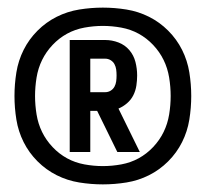

<svg xmlns="http://www.w3.org/2000/svg" viewBox="-20 -913 540 504"><path d="M163 -514V-808H256Q274 -808 291 -801.5Q308 -795 319.5 -781.5Q331 -768 335.5 -750.5Q340 -733 340 -715Q340 -702 338 -688.5Q336 -675 330 -663Q324 -651 313.5 -642Q303 -633 291 -628L347 -514H288L235 -622H217V-514ZM217 -671H256Q264 -671 270.5 -675Q277 -679 280.5 -685.5Q284 -692 285 -699.5Q286 -707 286 -715Q286 -723 285 -730.5Q284 -738 280.5 -744.5Q277 -751 270.5 -755Q264 -759 256 -759H217ZM250 -429Q219 -429 188 -434Q157 -439 129 -453Q101 -467 78.5 -489.5Q56 -512 42 -540Q28 -568 23 -599Q18 -630 18 -661Q18 -692 23 -723Q28 -754 42 -782Q56 -810 78.5 -832.5Q101 -855 129 -869Q157 -883 188 -888Q219 -893 250 -893Q281 -893 312 -888Q343 -883 371 -869Q399 -855 421.5 -832.5Q444 -810 458 -782Q472 -754 477 -723Q482 -692 482 -661Q482 -630 477 -599Q472 -568 458 -540Q444 -512 421.5 -489.5Q399 -467 371 -453Q343 -439 312 -434Q281 -429 250 -429ZM250 -477Q274 -477 298.5 -481.5Q323 -486 344 -497.5Q365 -509 382 -527Q399 -545 409.5 -566.5Q420 -588 424 -612.5Q428 -637 428 -661Q428 -685 424 -709.5Q420 -734 409.5 -755.5Q399 -777 382 -795Q365 -813 344 -824.5Q323 -836 298.5 -840.5Q274 -845 250 -845Q226 -845 201.5 -840.5Q177 -836 156 -824.5Q135 -813 118 -795Q101 -777 90.5 -755.5Q80 -734 76 -709.5Q72 -685 72 -661Q72 -637 76 -612.5Q80 -588 90.5 -566.5Q101 -545 118 -527Q135 -509 156 -497.5Q177 -486 201.5 -481.5Q226 -477 250 -477Z"/></svg>

Font: Iosevka
Style: Regular
Weight: 400
Monospace: yes
Designer: Belleve Invis
Foundry: Belleve Invis
Version: Version 33.2.3; ttfautohint (v1.8.4)